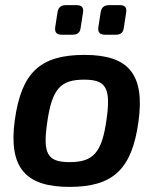

<svg xmlns="http://www.w3.org/2000/svg" viewBox="-20 -719 613 752"><path d="M278 -699H240C218 -699 208 -690 205 -669L196 -611C194 -591 203 -583 223 -583H265C284 -583 294 -592 296 -611L305 -669C308 -689 302 -699 278 -699ZM447 -699H409C387 -699 377 -690 374 -669L365 -611C363 -591 372 -583 392 -583H434C453 -583 463 -592 465 -611L474 -669C477 -689 471 -699 447 -699ZM311 -504C136 -504 64 -434 38 -249C12 -59 83 13 252 13C422 13 496 -55 522 -240C549 -430 482 -504 311 -504ZM310 -407C396 -407 415 -374 397 -249C379 -121 345 -84 253 -84C165 -84 147 -117 165 -240C184 -375 220 -407 310 -407Z"/></svg>

Font: Exo 2 Semi Bold
Style: Italic
Weight: 600
Italic angle: -8°
Designer: Natanael Gama
Version: Version 1.001;PS 001.001;hotconv 1.0.88;makeotf.lib2.5.64775